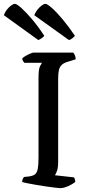

<svg xmlns="http://www.w3.org/2000/svg" viewBox="-62 -977 465 997"><path d="M251 0Q244 0 224.5 -2.5Q205 -5 179.5 -8.5Q154 -12 128.5 -16.5Q103 -21 82.5 -25Q62 -29 53 -32Q53 -40 56 -47Q59 -54 63 -58L90 -61Q110 -64 120 -72Q130 -80 134 -100Q138 -120 138 -158V-574Q138 -618 146 -633.5Q154 -649 156 -651H64Q62 -655 58.5 -659Q55 -663 53 -673Q58 -679 70 -686Q82 -693 94.5 -698.5Q107 -704 113 -704H318Q323 -699 327 -689.5Q331 -680 331 -669L289 -656Q269 -650 258.5 -640Q248 -630 244 -613.5Q240 -597 240 -569V-133Q240 -109 234.5 -91.5Q229 -74 223 -67L322 -56Q324 -54 326.5 -46.5Q329 -39 329 -32Q314 -20 291 -10Q268 0 251 0ZM137 -769 -42 -898Q-37 -913 -26.5 -926.5Q-16 -940 -4 -948.5Q8 -957 15 -957Q25 -957 48.5 -936Q72 -915 104 -877.5Q136 -840 168 -791Q164 -786 155.5 -779.5Q147 -773 137 -769ZM296 -769 116 -898Q121 -912 131.5 -925.5Q142 -939 154 -948Q166 -957 174 -957Q183 -957 207 -936Q231 -915 262.5 -877.5Q294 -840 327 -791Q323 -786 314 -778.5Q305 -771 296 -769Z"/></svg>

Font: Texturina Medium 12pt
Style: Regular
Weight: 400
Version: Version 1.002